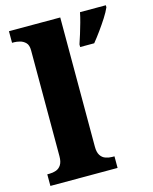

<svg xmlns="http://www.w3.org/2000/svg" viewBox="-114 -836 724 911"><g transform="rotate(-15 247.5 -380.0)"><path d="M19 0V-57H30Q47 -57 62.5 -62.5Q78 -68 87.5 -83Q97 -98 97 -125V-645Q97 -671 85 -683Q73 -695 57 -699Q41 -703 30 -703H19V-760H271V-125Q271 -98 280.5 -83Q290 -68 306 -62.5Q322 -57 338 -57H349V0ZM326 -613Q333 -633 341 -659Q349 -685 356.5 -712Q364 -739 368 -760H495V-750Q486 -729 469 -702.5Q452 -676 432.5 -649Q413 -622 395 -600H326Z"/></g></svg>

Font: Noto Serif Tibetan ExtraBold
Style: Regular
Weight: 800
Version: Version 2.103